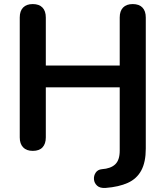

<svg xmlns="http://www.w3.org/2000/svg" viewBox="-20 -733 813 943"><path d="M499 190Q471 192 457 179Q443 166 441.5 148Q440 130 450 115Q460 100 480 98Q524 95 546 74Q568 53 568 7V-304H205V-58Q205 -27 189 -9.5Q173 8 141 8Q110 8 93.5 -9.5Q77 -27 77 -58V-647Q77 -679 93.5 -696Q110 -713 141 -713Q172 -713 188.5 -696Q205 -679 205 -647V-411H568V-647Q568 -679 584.5 -696Q601 -713 632 -713Q663 -713 679.5 -696Q696 -679 696 -647V-3Q696 63 674 104Q652 145 608 165Q564 185 499 190Z"/></svg>

Font: Nunito ExtraLight
Style: Regular
Weight: 200
Designer: Vernon Adams
Foundry: Vernon Adams
Version: Version 3.602